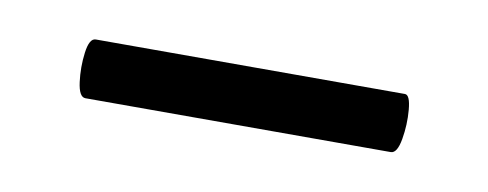

<svg xmlns="http://www.w3.org/2000/svg" viewBox="-25 -609 376 148"><g transform="rotate(10 163.5 -535.0)"><path d="M43 -512Q38 -512 36.5 -523.5Q35 -535 36.5 -546.5Q38 -558 43 -558H285Q289 -558 290 -546.5Q291 -535 289 -523.5Q287 -512 282 -512Z"/></g></svg>

Font: Junicode SmExp
Style: Regular
Weight: 400
Width: 6
Designer: Peter S. Baker
Version: Version 2.205; ttfautohint (v1.8.4)